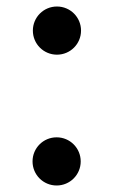

<svg xmlns="http://www.w3.org/2000/svg" viewBox="-20 -554 349 590"><path d="M154 16C195 16 228 -17 228 -58C228 -99 195 -132 154 -132C113 -132 80 -99 80 -58C80 -17 113 16 154 16ZM155 -386C196 -386 229 -419 229 -460C229 -501 196 -534 155 -534C114 -534 81 -501 81 -460C81 -419 114 -386 155 -386Z"/></svg>

Font: Basteleur Moonlight
Style: Regular
Weight: 300
Designer: Keussel
Foundry: Keussel Studio
Version: Version 1.300;Glyphs 3.2 (3192)